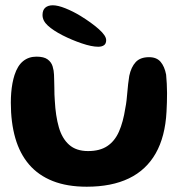

<svg xmlns="http://www.w3.org/2000/svg" viewBox="-20 -673 704 727"><path d="M308.5 34Q234 34 179.8 12.5Q125.5 -9 90.2 -50Q55 -91 38 -150Q21 -209 21 -284.5Q21 -303.5 22.5 -322Q24 -340.5 27.2 -357.8Q30.5 -375 35 -389Q46.5 -424.5 67.5 -441.5Q88.5 -458.5 118 -458.5Q146.5 -458.5 160.5 -448Q174.5 -437.5 179.2 -421.8Q184 -406 184.5 -390.5Q185 -380 185.2 -367.2Q185.5 -354.5 185.8 -341Q186 -327.5 186.2 -315Q186.5 -302.5 187.5 -292Q190.5 -234 202.8 -191.2Q215 -148.5 241.8 -124.8Q268.5 -101 313.5 -101Q358 -101 386.2 -119.8Q414.5 -138.5 430.5 -174.8Q446.5 -211 454.5 -263.5Q457.5 -278 459.2 -293.2Q461 -308.5 462.2 -324Q463.5 -339.5 465.2 -355Q467 -370.5 469.5 -386Q476.5 -419 493.8 -437.8Q511 -456.5 544.5 -456.5Q573 -456.5 588 -439Q603 -421.5 609 -390.5Q610.5 -373.5 611.5 -356Q612.5 -338.5 612.5 -320.8Q612.5 -303 612 -285.2Q611.5 -267.5 610.5 -250Q605.5 -155.5 569.5 -92.2Q533.5 -29 468 2.5Q402.5 34 308.5 34ZM352 -496Q327 -496 289.5 -508.8Q252 -521.5 216.5 -539.5Q181.5 -557.5 161.2 -576Q141 -594.5 141 -616Q141 -635 151.5 -644Q162 -653 180 -653Q199 -653 227.8 -641.5Q256.5 -630 284.5 -613Q326 -587.5 354 -562.8Q382 -538 382 -521Q382 -507.5 373.8 -501.8Q365.5 -496 352 -496Z"/></svg>

Font: Gluten Thin Medium
Style: Regular
Weight: 500
Version: Version 1.300